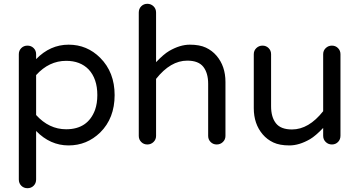

<svg xmlns="http://www.w3.org/2000/svg" viewBox="-20 -755 1890 1010"><path d="M170 -444Q244 -520 341 -520Q438 -520 507 -451Q583 -375 583 -255Q583 -133 507 -58Q437 10 340.5 10Q244 10 170 -66V189Q170 209 157 222Q144 235 124.5 235Q105 235 92 222Q79 209 79 189V-470Q79 -489 92 -502Q105 -515 124.5 -515Q144 -515 157 -502Q170 -489 170 -470ZM170 -150Q238 -75 328 -75Q442 -75 480 -177Q492 -211 492 -255Q492 -341 446 -390Q402 -435 328 -435Q238 -435 170 -360Z M965 -436Q877 -436 801 -340V-40Q801 -21 787.5 -8Q774 5 755 5Q736 5 723 -8Q710 -21 710 -40V-689Q710 -709 723 -722Q736 -735 755 -735Q774 -735 787.5 -722Q801 -709 801 -689V-428Q841 -470 870 -487Q927 -520 978.5 -520Q1030 -520 1063 -504.5Q1096 -489 1119 -462Q1166 -407 1166 -324V-40Q1166 -21 1152.5 -8Q1139 5 1120 5Q1101 5 1088 -8Q1075 -21 1075 -40V-314Q1075 -371 1049.5 -403.5Q1024 -436 965 -436Z M1516 -74Q1604 -74 1680 -170V-470Q1680 -489 1693.5 -502Q1707 -515 1726 -515Q1745 -515 1758 -502Q1771 -489 1771 -470V-41Q1771 -21 1758 -8Q1745 5 1726 5Q1707 5 1693.5 -8Q1680 -21 1680 -41V-82Q1640 -40 1611 -23Q1554 10 1502.5 10Q1451 10 1418 -5.5Q1385 -21 1362 -48Q1315 -103 1315 -186V-470Q1315 -489 1328.5 -502Q1342 -515 1361 -515Q1380 -515 1393 -502Q1406 -489 1406 -470V-196Q1406 -139 1431.5 -106.5Q1457 -74 1516 -74Z"/></svg>

Font: Varela Round
Style: Regular
Weight: 400
Designer: Joe Prince
Foundry: Joe Prince
Version: Version 1.000